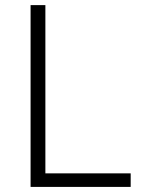

<svg xmlns="http://www.w3.org/2000/svg" viewBox="-20 -734 555 754"><path d="M493.2 0V-53.2H158.2V-713.9H100.1V0Z"/></svg>

Font: Noto Reveo Sans
Style: Regular
Weight: 300
Designer: Monotype Design Team
Foundry: Monotype Imaging Inc.
Version: Version 2.007